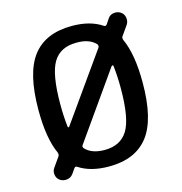

<svg xmlns="http://www.w3.org/2000/svg" viewBox="-88 -617 675 713"><g transform="rotate(-15 250.0 -260.5)"><path d="M131.8 -259.8Q131.8 -211.9 136.7 -171.9Q136.7 -169.9 138.7 -169.9Q140.6 -169.9 142.6 -171.9L323.2 -426.8Q327.1 -432.6 322.3 -440.4Q296.9 -466.8 248 -465.8Q186.5 -465.8 159.2 -420.9Q131.8 -376 131.8 -259.8ZM364.3 -259.8Q364.3 -307.6 359.4 -347.7Q358.4 -349.6 356.4 -349.6Q354.5 -349.6 352.5 -347.7L172.9 -92.8Q168 -86.9 173.8 -80.1Q198.2 -53.7 248 -53.7Q308.6 -53.7 336.4 -98.6Q364.3 -143.6 364.3 -259.8ZM49.8 -39.1 75.2 -75.2Q79.1 -81.1 76.2 -89.8Q47.9 -151.4 47.9 -259.8Q47.9 -402.3 97.2 -466.3Q146.5 -530.3 248 -530.3Q318.4 -530.3 363.3 -500Q369.1 -495.1 375 -502L388.7 -522.5Q396.5 -534.2 411.1 -536.1Q425.8 -538.1 437.5 -530.3Q449.2 -522.5 451.7 -507.8Q454.1 -493.2 446.3 -481.4L420.9 -445.3Q416 -439.5 419.9 -429.7Q448.2 -368.2 448.2 -259.8Q448.2 -117.2 398.4 -53.7Q348.6 9.8 248 9.8Q177.7 9.8 132.8 -19.5Q126 -24.4 121.1 -17.6L107.4 2Q98.6 13.7 84 15.6Q69.3 17.6 57.6 9.8Q45.9 2 43.5 -12.7Q41 -27.3 49.8 -39.1Z"/></g></svg>

Font: Rounded Mgen+ 1mn regular
Style: Regular
Weight: 400
Designer: [Source Han Sans]
Ryoko NISHIZUKA  (kana & ideographs); Paul D. Hunt (Latin, Greek & Cyrillic); Wenlong ZHANG  (bopomofo
Version: Version 1.059.20150602